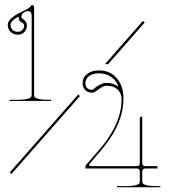

<svg xmlns="http://www.w3.org/2000/svg" viewBox="-20 -770 720 808"><path d="M58.1 -700.7Q24.4 -681.6 24.4 -666Q24.4 -651.9 32.7 -644Q41 -636.2 56.2 -636.2Q66.4 -636.2 74 -643.8Q81.5 -651.4 81.5 -662.1Q81.5 -668 77.9 -671.4Q74.2 -674.8 69.8 -676.5Q65.4 -678.2 61.8 -683.8Q58.1 -689.5 58.1 -698.7ZM479 -404.8Q468.8 -431.6 447.3 -446.5Q425.8 -461.4 396.5 -461.4Q369.6 -461.4 354.5 -449.7Q339.4 -438 339.4 -419.9Q339.4 -406.7 346.9 -399.4Q354.5 -392.1 367.7 -392.1Q371.1 -392.1 378.9 -399.2Q386.7 -406.2 399.9 -413.6Q413.1 -420.9 429.2 -420.9Q458.5 -420.9 479 -404.8ZM113.3 -749.5Q117.2 -749.5 120.4 -746.6Q123.5 -743.7 123.5 -740.2V-371.6Q123.5 -364.7 126.5 -360.8Q129.4 -356.9 143.1 -353.5Q156.7 -350.1 181.6 -350.1H194.8V-345.2H20V-350.1H55.7Q80.6 -350.1 94 -353.5Q107.4 -356.9 110.4 -360.8Q113.3 -364.7 113.3 -371.6V-701.7Q113.3 -723.1 99.1 -723.1Q86.9 -723.1 78.4 -716.1Q69.8 -709 69.8 -698.7Q69.8 -695.3 75.7 -691.2Q81.5 -687 87.4 -679.9Q93.3 -672.9 93.3 -662.1Q93.3 -646.5 82.3 -635.3Q71.3 -624 56.2 -624Q36.6 -624 24.7 -635.7Q12.7 -647.5 12.7 -666Q12.7 -694.3 81.1 -725.1Q108.9 -737.8 113.3 -749.5ZM578.6 -279.8V-84Q578.6 -70.8 592.3 -70.8H642.6V-61H592.3Q578.6 -61 578.6 -47.4V-8.3Q578.6 -1.5 581.5 2.4Q584.5 6.3 598.1 9.8Q611.8 13.2 636.7 13.2H654.8V18.1H472.2V13.2H510.7Q535.6 13.2 549.1 9.8Q562.5 6.3 565.4 2.4Q568.4 -1.5 568.4 -8.3V-47.4Q568.4 -61 554.7 -61H339.8V-73.2Q346.7 -81.5 369.6 -107.4Q392.6 -133.3 407.5 -151.4Q422.4 -169.4 434.1 -187Q491.7 -271.5 491.7 -352.1Q491.7 -377.9 474.6 -393.6Q457.5 -409.2 429.2 -409.2Q414.1 -409.2 395.8 -394.5Q377.4 -379.9 367.7 -379.9Q349.6 -379.9 338.6 -390.9Q327.6 -401.9 327.6 -419.9Q327.6 -443.8 346.7 -458.7Q365.7 -473.6 396.5 -473.6Q442.9 -473.6 471.2 -441.2Q499.5 -408.7 499.5 -356Q499.5 -269.5 441.9 -185.5Q433.1 -172.4 422.1 -158.2Q411.1 -144 403.8 -135.3Q396.5 -126.5 381.1 -108.9Q365.7 -91.3 359.9 -84Q356.9 -80.6 355.7 -77.6Q354.5 -74.7 356.2 -72.8Q357.9 -70.8 362.8 -70.8H554.7Q568.4 -70.8 568.4 -84V-270.5Q568.4 -279.8 578.6 -279.8ZM316.4 -365.7 28.3 -38.1 21 -44.4 309.6 -372.6ZM422.4 -501 581.5 -682.1 588.9 -675.3 434.1 -499Z"/></svg>

Font: ZnikomitNo24
Style: Thin
Weight: 300
Designer: gluk
Foundry: gluk
Version: Version 0.55